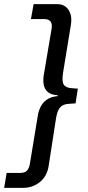

<svg xmlns="http://www.w3.org/2000/svg" viewBox="-68 -725 426 925"><path d="M-48 180 -36 108H31Q51 108 61.5 97.5Q72 87 76 64L114 -167Q117 -189 127.5 -210Q138 -231 157.5 -245Q177 -259 210 -262V-266Q178 -268 162.5 -281.5Q147 -295 143 -315.5Q139 -336 142 -358L181 -589Q184 -611 175 -622Q166 -633 146 -633H81L94 -705H209Q231 -705 247 -693.5Q263 -682 271 -659Q279 -636 273 -602L236 -376Q229 -333 239 -317.5Q249 -302 278 -300L307 -298L296 -227L266 -225Q236 -224 221.5 -207.5Q207 -191 201 -149L166 77Q158 125 123.5 152.5Q89 180 44 180Z"/></svg>

Font: Nunito Sans 7pt Condensed Medium
Style: Italic
Weight: 500
Width: 3
Italic angle: -9°
Designer: Vernon Adams
Foundry: Vernon Adams
Version: Version 3.101;gftools[0.9.27]